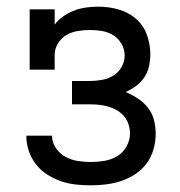

<svg xmlns="http://www.w3.org/2000/svg" viewBox="-20 -548 540 576"><path d="M253 8Q230 8 207 5.5Q184 3 162.5 -4.5Q141 -12 121.5 -24.5Q102 -37 88 -55Q74 -73 66.5 -95Q59 -117 59 -140Q59 -140 59 -140.5Q59 -141 59 -141H136Q136 -141 136 -141Q136 -141 136 -141Q136 -121 147.5 -104Q159 -87 176.5 -77.5Q194 -68 213.5 -65Q233 -62 253 -62Q273 -62 293.5 -65.5Q314 -69 331.5 -79.5Q349 -90 359.5 -108.5Q370 -127 370 -148Q370 -161 365.5 -175Q361 -189 352 -199.5Q343 -210 331 -217Q319 -224 305.5 -228Q292 -232 278 -233.5Q264 -235 250 -235H196V-305H250Q268 -305 286.5 -308.5Q305 -312 320.5 -321.5Q336 -331 345 -347.5Q354 -364 354 -382Q354 -400 344.5 -416.5Q335 -433 319.5 -442.5Q304 -452 286 -455Q268 -458 250 -458Q232 -458 213.5 -455Q195 -452 179.5 -443Q164 -434 154 -418Q144 -402 144 -384V-339H69V-520H144V-474Q155 -489 170.5 -499.5Q186 -510 203 -516.5Q220 -523 238.5 -525.5Q257 -528 275 -528Q305 -528 334.5 -520Q364 -512 387 -492.5Q410 -473 420.5 -444Q431 -415 431 -385Q431 -367 427 -349Q423 -331 413 -316Q403 -301 388 -290Q373 -279 357 -272Q376 -264 393.5 -252.5Q411 -241 424 -224.5Q437 -208 442 -187.5Q447 -167 447 -146Q447 -123 440.5 -100Q434 -77 420 -58Q406 -39 386.5 -26Q367 -13 345 -5.5Q323 2 299.5 5Q276 8 253 8Z"/></svg>

Font: Iosevka Slab
Style: Regular
Weight: 400
Monospace: yes
Designer: Belleve Invis
Foundry: Belleve Invis
Version: Version 11.2.4; ttfautohint (v1.8.3)